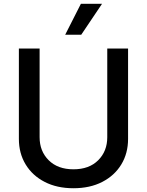

<svg xmlns="http://www.w3.org/2000/svg" viewBox="-20 -984 778 1016"><path d="M368.6 12.1Q281.6 12.1 216.6 -21.3Q151.6 -54.7 115.8 -113.6Q79.9 -172.6 79.9 -248.9V-727.3H189.6V-257.8Q189.6 -183.9 237.7 -136Q285.9 -88.1 368.6 -88.1Q451.7 -88.1 499.6 -136Q547.6 -183.9 547.6 -257.8V-727.3H657.7V-248.9Q657.7 -172.6 621.8 -113.6Q585.9 -54.7 521 -21.3Q456 12.1 368.6 12.1ZM409.8 -800.1H324.9L408 -963.8H519.9Z"/></svg>

Font: Linik Sans Medium
Style: Regular
Weight: 500
Designer: Rasmus Andersson (font), Cristiano Sobral (main changes)
Foundry: rsms
Version: Version 3.018;June 1, 2022;FontCreator 14.0.0.2814 64-bit; t